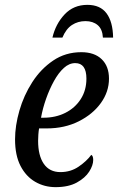

<svg xmlns="http://www.w3.org/2000/svg" viewBox="-20 -761 486 791"><path d="M209 10Q163 10 125 -12Q87 -34 64.5 -77.5Q42 -121 42 -187Q42 -243 60 -305.5Q78 -368 113 -422.5Q148 -477 199 -511.5Q250 -546 315 -546Q369 -546 399 -517Q429 -488 429 -437Q429 -383 395.5 -336.5Q362 -290 304 -261Q246 -232 173 -232H141Q139 -221 138 -206.5Q137 -192 137 -181Q137 -120 160.5 -86Q184 -52 229 -52Q271 -52 304 -74.5Q337 -97 356 -123Q364 -119 364 -102Q364 -80 347.5 -54Q331 -28 296.5 -9Q262 10 209 10ZM159 -276Q209 -276 249 -296Q289 -316 312.5 -352.5Q336 -389 336 -437Q336 -501 290 -501Q265 -501 243 -481Q221 -461 202.5 -427.5Q184 -394 170 -354.5Q156 -315 149 -276ZM196 -606Q209 -662 246 -701.5Q283 -741 340 -741Q393 -741 419 -706Q445 -671 446 -606H404Q402 -641 382.5 -657.5Q363 -674 332 -674Q301 -674 276.5 -658Q252 -642 237 -606Z"/></svg>

Font: Noto Serif Condensed
Style: Italic
Weight: 400
Width: 3
Italic angle: -12°
Designer: Monotype Design Team
Foundry: Monotype Imaging Inc.
Version: Version 2.014; ttfautohint (v1.8.4.7-5d5b)